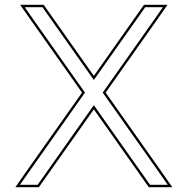

<svg xmlns="http://www.w3.org/2000/svg" viewBox="-20 -760 782 800"><path d="M371 -443.9 174 -723 162 -740H64L108 -677L321.8 -374.2L88 -43L44 20H142L154 3L371 -304.4L588 3L600 20H698L654 -43L420.2 -374.2L634 -677L678 -740H580L568 -723ZM371 -426.6 585.2 -730H658.8L625.8 -682.8L408 -374.2L645.8 -37.3L678.8 10H605.2L371 -321.8L136.8 10H63.2L96.2 -37.2L334 -374.2L116.2 -682.7L83.2 -730H156.8Z"/></svg>

Font: Nordica Advanced
Style: RegularOL
Weight: 300
Version: Version 1.07